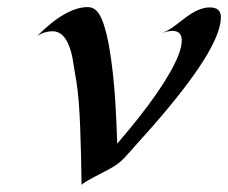

<svg xmlns="http://www.w3.org/2000/svg" viewBox="-20 -493 640 539"><path d="M84.5 -392.1Q165.5 -473.1 226.6 -473.1Q240.2 -473.1 251 -462.9Q261.7 -452.6 270.8 -425.8Q279.8 -398.9 286.1 -363.3Q292.5 -327.6 296.9 -286.9Q301.3 -246.1 303.7 -208Q307.1 -151.4 309.1 -89.8Q443.4 -245.6 480.5 -336.9Q490.2 -361.3 490.2 -379.9Q490.2 -406.2 464.4 -406.2Q451.7 -406.2 434.1 -400.4Q453.1 -407.2 468.8 -419.2Q484.4 -431.2 500 -442.9Q538.1 -472.2 569.1 -472.2Q600.1 -472.2 600.1 -444.8Q600.1 -356.4 404.3 -133.8Q380.9 -107.4 367.2 -92.3Q353.5 -77.1 341.8 -63.7Q330.1 -50.3 319.8 -40.8Q309.6 -31.2 293.2 -22Q276.9 -12.7 259.3 -3.9Q214.8 19 209 25.9Q208 -54.7 205.1 -135.5Q202.1 -216.3 194.6 -262.9Q187 -309.6 183.8 -328.1Q180.7 -346.7 173.8 -364.3Q158.2 -405.3 127 -405.3Q105 -405.3 84.5 -392.1Z"/></svg>

Font: Fondamento
Style: Italic
Weight: 400
Italic angle: -12°
Version: Version 1.000